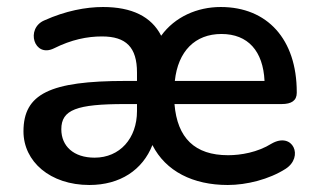

<svg xmlns="http://www.w3.org/2000/svg" viewBox="-20 -518 904 548"><path d="M235 10C323 10 387 -33 415 -104C453 -29 531 10 630 10C684 10 748 -6 795 -36C848 -70 816 -143 755 -108C715 -83 667 -75 631 -75C536 -75 486 -124 478 -221H784C812 -221 827 -231 827 -253V-255C827 -406 743 -498 610 -498C543 -498 479 -470 440 -416C412 -471 356 -498 274 -498C225 -498 167 -487 107 -460C52 -437 77 -352 134 -380C184 -405 229 -414 271 -414C340 -414 371 -383 371 -311V-287H339C122 -287 47 -250 47 -143C47 -57 123 10 235 10ZM155 -149C155 -205 199 -221 337 -221H371V-201C371 -123 322 -68 250 -68C190 -68 155 -101 155 -149ZM479 -287C488 -372 537 -421 612 -421C688 -421 731 -372 735 -287Z"/></svg>

Font: SN Pro Medium
Style: Regular
Weight: 500
Designer: Tobias Whetton
Foundry: Supernotes
Version: Version 1.003;Glyphs 3.3 (3324)